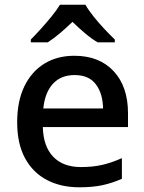

<svg xmlns="http://www.w3.org/2000/svg" viewBox="-20 -786 614 816"><path d="M296 -549Q402 -549 463 -483.5Q524 -418 524 -305V-246H162Q164 -164 206 -120Q248 -76 324 -76Q375 -76 415.5 -85.5Q456 -95 498 -114V-26Q457 -8 415.5 1Q374 10 317 10Q239 10 179.5 -21Q120 -52 86.5 -113.5Q53 -175 53 -266Q53 -356 83.5 -419Q114 -482 168.5 -515.5Q223 -549 296 -549ZM297 -467Q239 -467 205 -430Q171 -393 164 -325H418Q417 -388 387.5 -427.5Q358 -467 297 -467ZM343 -766Q356 -743 378 -715.5Q400 -688 424.5 -662Q449 -636 468 -618V-606H395Q368 -622 341.5 -644.5Q315 -667 288 -693Q261 -667 235 -645Q209 -623 183 -606H111V-618Q130 -637 153.5 -663Q177 -689 199 -716Q221 -743 235 -766Z"/></svg>

Font: Noto Sans Meetei Mayek Medium
Style: Regular
Weight: 500
Designer: Monotype Design Team and Neelakash Kshetrimayum
Foundry: Monotype Imaging Inc.
Version: Version 2.002; ttfautohint (v1.8.4.7-5d5b)